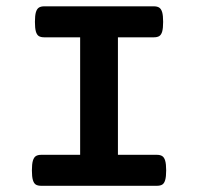

<svg xmlns="http://www.w3.org/2000/svg" viewBox="-20 -600 640 620"><path d="M506.8 -529.3Q506.8 -508.8 503.7 -498Q500.5 -487.3 494.1 -483.4Q487.8 -479.5 476.1 -479.5H360.8V-100.1H485.8Q497.6 -100.1 503.9 -95.9Q510.3 -91.8 513.4 -81.1Q516.6 -70.3 516.6 -49.8Q516.6 -29.3 513.4 -18.6Q510.3 -7.8 503.9 -3.9Q497.6 0 485.8 0H113.8Q102.1 0 95.7 -3.9Q89.4 -7.8 86.2 -18.6Q83 -29.3 83 -49.8Q83 -70.3 86.2 -81.1Q89.4 -91.8 95.7 -95.9Q102.1 -100.1 113.8 -100.1H238.8V-479.5H123.5Q111.8 -479.5 105.5 -483.4Q99.1 -487.3 95.9 -498Q92.8 -508.8 92.8 -529.3Q92.8 -549.8 95.9 -560.5Q99.1 -571.3 105.5 -575.4Q111.8 -579.6 123.5 -579.6H476.1Q487.8 -579.6 494.1 -575.4Q500.5 -571.3 503.7 -560.5Q506.8 -549.8 506.8 -529.3Z"/></svg>

Font: Courier Prime
Style: Bold
Weight: 700
Designer: Alan Dague-Greene, Quote-Unquote Apps
Foundry: Quote-Unquote Apps
Version: Version 3.018